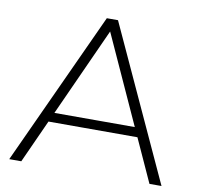

<svg xmlns="http://www.w3.org/2000/svg" viewBox="-78 -781 890 863"><g transform="rotate(10 366.5 -350.0)"><path d="M19 0 341 -700H392L714 0H659L355 -668H377L74 0ZM137 -197 154 -240H573L590 -197Z"/></g></svg>

Font: Modern
Style: Regular
Weight: 300
Designer: Julieta Ulanovsky
Foundry: Julieta Ulanovsky
Version: Version 8.000